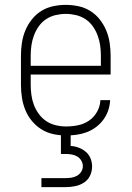

<svg xmlns="http://www.w3.org/2000/svg" viewBox="-20 -548 540 788"><path d="M251 8Q225 8 199 2.5Q173 -3 150.5 -17Q128 -31 111 -51.5Q94 -72 84 -96.5Q74 -121 70 -147.5Q66 -174 66 -200V-320Q66 -346 70 -372.5Q74 -399 84 -423Q94 -447 110.5 -468Q127 -489 149.5 -503Q172 -517 198 -522.5Q224 -528 250 -528Q276 -528 302 -522.5Q328 -517 350.5 -503Q373 -489 389.5 -468Q406 -447 416 -423Q426 -399 430 -372.5Q434 -346 434 -320V-242H106V-200Q106 -179 109 -157.5Q112 -136 119.5 -116.5Q127 -97 140 -79.5Q153 -62 170.5 -50.5Q188 -39 209 -34Q230 -29 251 -29Q276 -29 300.5 -34Q325 -39 345.5 -53Q366 -67 378.5 -89.5Q391 -112 392 -137H432Q431 -115 424 -94.5Q417 -74 404 -56.5Q391 -39 373.5 -26Q356 -13 336 -5.5Q316 2 294.5 5Q273 8 251 8ZM106 -278H394V-320Q394 -341 391 -362Q388 -383 380.5 -403Q373 -423 360.5 -440.5Q348 -458 330.5 -469.5Q313 -481 292 -486Q271 -491 250 -491Q229 -491 208 -486Q187 -481 169.5 -469.5Q152 -458 139.5 -440.5Q127 -423 119.5 -403Q112 -383 109 -362Q106 -341 106 -320ZM150 220V183H250Q262 183 274 181Q286 179 296.5 173Q307 167 313.5 156.5Q320 146 320 134Q320 122 313.5 111Q307 100 296.5 94Q286 88 274 86Q262 84 250 84H230V0H270V51Q287 52 303 58Q319 64 332 75Q345 86 351.5 102Q358 118 358 135Q358 155 349.5 173Q341 191 324.5 201.5Q308 212 288.5 216Q269 220 250 220Z"/></svg>

Font: Iosevka Curly Slab Extralight
Style: Regular
Weight: 200
Monospace: yes
Designer: Belleve Invis
Foundry: Belleve Invis
Version: Version 22.1.2; ttfautohint (v1.8.4)